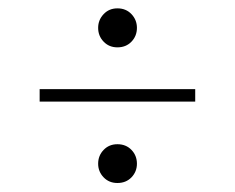

<svg xmlns="http://www.w3.org/2000/svg" viewBox="-20 -444 548 448"><path d="M254 -107.5Q274 -107.5 286.8 -94.2Q299.5 -81 299.5 -62Q299.5 -43.5 286.8 -30.2Q274 -17 254 -17Q234.5 -17 221.8 -30.2Q209 -43.5 209 -62Q209 -81 221.8 -94.2Q234.5 -107.5 254 -107.5ZM254 -424.5Q274 -424.5 286.8 -411Q299.5 -397.5 299.5 -379Q299.5 -360 286.8 -346.8Q274 -333.5 254 -333.5Q234.5 -333.5 221.8 -346.8Q209 -360 209 -379Q209 -397.5 221.8 -411Q234.5 -424.5 254 -424.5ZM72.5 -236H435.5V-207H72.5Z"/></svg>

Font: Newsreader 24pt Light
Style: Regular
Weight: 300
Designer: Hugues Gentile
Foundry: Production Type
Version: Version 1.003